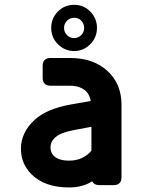

<svg xmlns="http://www.w3.org/2000/svg" viewBox="-20 -782 626 811"><path d="M293 -621.1Q311.5 -621.1 324.2 -634.8Q335.4 -647 335.4 -664.1Q335.4 -681.6 323.7 -694.3Q312 -707 293.7 -707Q275.4 -707 262.9 -694.3Q250.5 -681.6 250.5 -664.1Q250.5 -646.5 262.9 -633.8Q275.4 -621.1 293 -621.1ZM293.9 -761.7Q333 -761.7 361.3 -733.4Q389.6 -704.1 389.6 -664.6Q389.6 -623.5 361.3 -595.2Q332.5 -566.4 293 -566.4Q253.9 -566.4 224.6 -595.2Q196.3 -623.5 196.3 -664.6Q196.3 -704.1 224.6 -733.4Q252.9 -761.7 293.9 -761.7ZM400.4 0Q377 0 369.6 -16.1Q328.1 9.8 272 9.8Q168 9.8 111.8 -46.9Q68.4 -91.3 68.4 -153.8Q68.4 -222.2 126 -275.4Q177.2 -322.8 279.8 -340.8L363.3 -355.5Q358.4 -382.8 342.3 -397.5Q317.9 -419.9 274.9 -419.9H194.3Q160.2 -419.9 160.2 -453.6V-503.4Q160.2 -537.1 194.3 -537.1H274.9Q373 -537.1 432.1 -483.9Q493.2 -429.2 493.2 -339.8V-33.7Q493.2 0 459 0ZM366.2 -145.5V-246.6L289.1 -231.9Q238.3 -222.2 216.3 -204.1Q193.4 -185.5 193.4 -159.7Q193.4 -137.2 206.5 -124.5Q226.1 -103.5 272.5 -103.5Q330.6 -103.5 366.2 -145.5Z"/></svg>

Font: Simply Mono
Style: Bold
Weight: 700
Designer: Wojciech Kalinowski "wmk69" (wmk69@o2.pl)
Foundry: Wojciech Kalinowski "wmk69" (wmk69@o2.pl)
Version: Version 1.0.0